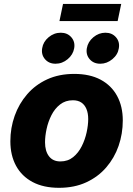

<svg xmlns="http://www.w3.org/2000/svg" viewBox="-20 -918 659 949"><path d="M272 10.3Q194.8 10.3 141.1 -18.3Q87.4 -46.9 59.3 -98.6Q31.2 -150.4 31.2 -219.7Q31.2 -285.6 52.5 -345.5Q73.7 -405.3 114.3 -452.1Q154.8 -499 213.4 -525.9Q272 -552.7 347.2 -552.7Q423.8 -552.7 477.3 -524.2Q530.8 -495.6 558.8 -443.8Q586.9 -392.1 586.9 -322.8Q586.9 -256.8 566.2 -197Q545.4 -137.2 504.9 -90.3Q464.4 -43.5 405.8 -16.6Q347.2 10.3 272 10.3ZM278.3 -120.1Q315.4 -120.1 341.6 -141.4Q367.7 -162.6 384 -195.3Q400.4 -228 408.2 -263.9Q416 -299.8 416 -329.6Q416 -358.4 407.2 -379.4Q398.4 -400.4 381.8 -411.4Q365.2 -422.4 340.3 -422.4Q303.2 -422.4 276.9 -401.6Q250.5 -380.9 234.1 -348.4Q217.8 -315.9 210.2 -280.3Q202.6 -244.6 202.6 -214.8Q202.6 -170.9 222.2 -145.5Q241.7 -120.1 278.3 -120.1ZM475.6 -603Q442.4 -603 423.1 -625.5Q403.8 -647.9 409.2 -679.7Q414.6 -711.4 441.4 -733.9Q468.3 -756.3 501 -756.3Q533.7 -756.3 553.2 -733.9Q572.8 -711.4 567.4 -679.7Q562.5 -647.9 535.4 -625.5Q508.3 -603 475.6 -603ZM254.4 -603Q221.7 -603 202.4 -625.5Q183.1 -647.9 188.5 -679.7Q193.4 -711.4 220.2 -733.9Q247.1 -756.3 280.3 -756.3Q313 -756.3 332.5 -733.9Q352.1 -711.4 346.7 -679.7Q341.3 -647.9 314.5 -625.5Q287.6 -603 254.4 -603ZM579.1 -898.4 561.5 -814H273.9L291.5 -898.4Z"/></svg>

Font: Inter ExtraBold
Style: Italic
Weight: 800
Italic angle: -9.3988°
Designer: Rasmus Andersson
Foundry: rsms
Version: Version 4.001;git-66647c0bb